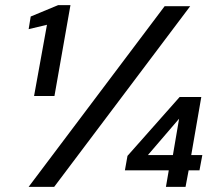

<svg xmlns="http://www.w3.org/2000/svg" viewBox="-20 -724 844 744"><path d="M112 -352 162 -628 91 -611 99 -660 205 -704H253L191 -352ZM91 0 618 -700H717L190 0ZM623 0 634 -64H464L474 -120L676 -348H760L721 -123H764L753 -64H711L699 0ZM553 -123H650L674 -264Z"/></svg>

Font: DM Sans 24pt Medium
Style: Italic
Weight: 500
Italic angle: -10°
Designer: Colophon Foundry, Jonny Pinhorn
Foundry: Colophon Foundry
Version: Version 4.004;gftools[0.9.30]